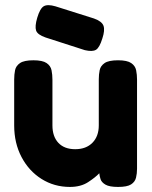

<svg xmlns="http://www.w3.org/2000/svg" viewBox="-20 -730 600 758"><path d="M256 8Q194 8 144 -23.5Q94 -55 65 -110Q36 -165 36 -235V-416Q36 -436 39.5 -453Q43 -470 59 -481Q75 -492 112 -492Q148 -492 164 -481Q180 -470 183.5 -452.5Q187 -435 187 -415V-235Q187 -191 210.5 -166Q234 -141 277 -141Q320 -141 345 -166.5Q370 -192 370 -235V-417Q370 -436 373.5 -453Q377 -470 393 -481Q409 -492 446 -492Q482 -492 498 -481Q514 -470 517.5 -452.5Q521 -435 521 -416V-64Q521 -45 517 -28.5Q513 -12 497.5 -2Q482 8 446 8Q412 8 396.5 -1Q381 -10 377 -22.5Q373 -35 372 -46Q357 -30 328 -11Q299 8 256 8ZM315 -532 160 -582Q128 -593 122.5 -609.5Q117 -626 127 -660Q138 -697 153 -705.5Q168 -714 199 -705L351 -657Q382 -646 388.5 -628.5Q395 -611 384 -578Q373 -542 359 -533.5Q345 -525 315 -532Z"/></svg>

Font: Fredoka SemiBold
Style: Regular
Weight: 600
Designer: Ben Nathan
Foundry: Milena B. Brandão, Ben Nathan
Version: Version 2.001